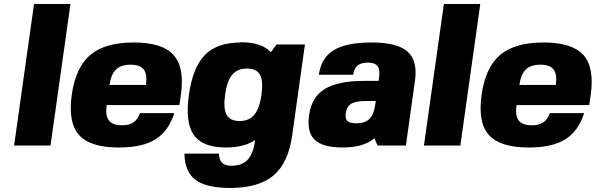

<svg xmlns="http://www.w3.org/2000/svg" viewBox="-20 -720 2948 950"><path d="M328.6 -700.2 230 0H49.8L148.4 -700.2Z M507.8 -200.2Q500.5 -147.9 518.6 -124Q536.6 -100.1 584 -100.1Q619.1 -100.1 640.1 -114.3Q661.1 -128.4 672.4 -160.2H842.3Q814 -70.8 749 -30.5Q684.1 9.8 568.4 9.8Q426.8 9.8 371.3 -51.8Q315.9 -113.3 335 -250Q354 -386.7 426.8 -448.2Q499.5 -509.8 641.6 -509.8Q783.2 -509.8 838.6 -448.2Q894 -386.7 875 -250L867.7 -200.2ZM522 -299.8H702.1Q709.5 -352.1 691.4 -376Q673.3 -399.9 626 -399.9Q578.6 -399.9 554 -376Q529.3 -352.1 522 -299.8Z M1169.9 -509.8 1170.4 -511.2Q1273.9 -511.2 1320.3 -461.9L1348.6 -500H1488.8L1425.8 -50.8Q1406.7 85.9 1333.5 147.9Q1260.3 210 1118.7 210Q1001 210 947.3 169.7Q893.6 129.4 892.6 40H1063Q1064.5 71.3 1079.1 85.7Q1093.8 100.1 1124.5 100.1Q1176.8 100.1 1204.6 71.3Q1232.4 42.5 1241.2 -20L1242.2 -26.9Q1187 9.8 1098.1 9.8Q982.9 9.8 939.2 -51.8Q895.5 -113.3 914.6 -250Q933.6 -386.7 994.1 -448.2Q1054.7 -509.8 1169.9 -509.8ZM1093.8 -252Q1084 -183.6 1101.1 -152.3Q1118.2 -121.1 1165.5 -121.1Q1212.9 -121.1 1238.5 -152.3Q1264.2 -183.6 1273.9 -252Q1283.2 -319.8 1266.4 -350.3Q1249.5 -380.9 1202.1 -380.9Q1154.8 -380.9 1128.9 -350.3Q1103 -319.8 1093.8 -252Z M1509.3 -149.9Q1521.5 -239.3 1586.7 -279.5Q1651.9 -319.8 1783.2 -319.8H1853L1856 -339.8Q1860.8 -376.5 1847.7 -393.3Q1834.5 -410.2 1800.8 -410.2Q1766.6 -410.2 1749.3 -396Q1731.9 -381.8 1727.5 -350.1H1557.6Q1569.3 -434.1 1631.6 -471.9Q1693.8 -509.8 1819.8 -509.8Q1945.8 -509.8 1996.6 -464.6Q2047.4 -419.4 2033.2 -319.8L1988.3 0H1848.1L1832.5 -36.1Q1778.8 9.8 1676.8 9.8Q1577.1 9.8 1537.4 -28.1Q1497.6 -65.9 1509.3 -149.9ZM1839.4 -220.2H1789.1Q1740.7 -220.2 1718.3 -207Q1695.8 -193.8 1690.9 -160.2Q1687 -132.3 1699.2 -121.1Q1711.4 -109.9 1743.7 -109.9Q1785.6 -109.9 1807.6 -131.3Q1829.6 -152.8 1836.4 -200.2Z M2356.4 -700.2 2257.8 0H2077.6L2176.3 -700.2Z M2535.6 -200.2Q2528.3 -147.9 2546.4 -124Q2564.5 -100.1 2611.8 -100.1Q2647 -100.1 2668 -114.3Q2689 -128.4 2700.2 -160.2H2870.1Q2841.8 -70.8 2776.9 -30.5Q2711.9 9.8 2596.2 9.8Q2454.6 9.8 2399.2 -51.8Q2343.8 -113.3 2362.8 -250Q2381.8 -386.7 2454.6 -448.2Q2527.3 -509.8 2669.4 -509.8Q2811 -509.8 2866.5 -448.2Q2921.9 -386.7 2902.8 -250L2895.5 -200.2ZM2549.8 -299.8H2730Q2737.3 -352.1 2719.2 -376Q2701.2 -399.9 2653.8 -399.9Q2606.4 -399.9 2581.8 -376Q2557.1 -352.1 2549.8 -299.8Z"/></svg>

Font: Fivo Sans Heavy
Style: Regular
Weight: 900
Designer: Alexander Slobzheninov
Foundry: Alexander Slobzheninov
Version: 1.0